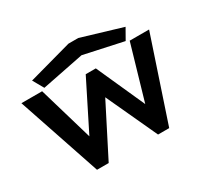

<svg xmlns="http://www.w3.org/2000/svg" viewBox="-162 -1029 1324 1253"><g transform="rotate(-30 500.0 -403.0)"><path d="M234 0 24 -623H180L300 -214L482 -577H558L721 -214L840 -623H986L778 0H694L517 -383L322 0ZM204 -635 158 -716 484 -806H558L862 -715L816 -634L520 -698Z"/></g></svg>

Font: Inconsolata UltraExpanded Black
Style: Regular
Weight: 900
Width: 9
Monospace: yes
Designer: Raph Levien, Cyreal, Brenton Simpson
Foundry: Raph Levien, Cyreal, Google
Version: Version 3.001; ttfautohint (v1.8.2.53-6de2)